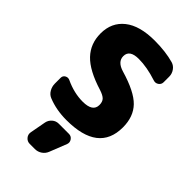

<svg xmlns="http://www.w3.org/2000/svg" viewBox="-299 -837 1213 1213"><g transform="rotate(45 308.0 -230.0)"><path d="M318 -460Q458 -419 513 -362Q568 -305 568 -210Q568 10 283 10Q192 10 118 -20Q95 -29 81.5 -52Q68 -75 68 -102V-153Q68 -172 84 -181Q100 -190 117 -182Q196 -145 273 -145Q363 -145 363 -205Q363 -233 349 -248Q335 -263 298 -275Q165 -316 106.5 -377.5Q48 -439 48 -530Q48 -628 118.5 -684Q189 -740 323 -740Q419 -740 494 -719Q518 -712 533 -690.5Q548 -669 548 -643V-594Q548 -574 531.5 -562.5Q515 -551 495 -558Q406 -587 333 -587Q251 -587 251 -530Q251 -480 318 -460ZM356 60Q376 60 388 77Q400 94 393 113L348 227Q339 251 318 265.5Q297 280 271 280H225Q203 280 188.5 263Q174 246 178 224L198 116Q203 92 221.5 76Q240 60 265 60Z"/></g></svg>

Font: Rounded Mplus 1c Black
Style: Regular
Weight: 900
Version: Version 1.059.20150529